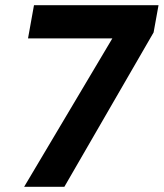

<svg xmlns="http://www.w3.org/2000/svg" viewBox="-20 -720 631 740"><path d="M73 0 413 -572H88L111 -700H591L572 -595L228 0Z"/></svg>

Font: DM Sans 10pt Black
Style: Italic
Weight: 900
Italic angle: -10°
Version: Version 4.004;gftools[0.9.30]